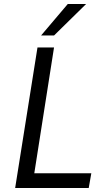

<svg xmlns="http://www.w3.org/2000/svg" viewBox="-20 -943 543 963"><path d="M56 0 168 -705H251L152 -74H438L425 0ZM186 -765 320 -923H412L251 -765Z"/></svg>

Font: Nunito Sans 7pt Condensed
Style: Italic
Weight: 400
Width: 3
Italic angle: -9°
Designer: Vernon Adams
Foundry: Vernon Adams
Version: Version 3.101;gftools[0.9.27]